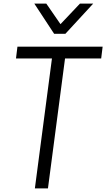

<svg xmlns="http://www.w3.org/2000/svg" viewBox="-20 -1037 585 1057"><path d="M493 -851ZM340 -851H278L169 -1017H235L313 -904L420 -1017H493ZM244 0H172L266 -715H68L76 -780H545L537 -715H338Z"/></svg>

Font: Tanohe Sans
Style: Italic
Weight: 400
Designer: Village Type and Design LLC & Cristiano Sobral
Foundry: Cooper Hewitt Smithsonian Design Museum
Version: Version 1.00;September 29, 2021;FontCreator 13.0.0.2655 64-b